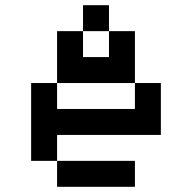

<svg xmlns="http://www.w3.org/2000/svg" viewBox="-20 -720 740 740"><path d="M400 -700H300V-600H400ZM100 -100H200V-200H600V-400H500V-300H200V-400H100ZM200 0H500V-100H200ZM200 -400H500V-600H400V-500H300V-600H200Z"/></svg>

Font: FT88
Style: Regular
Weight: 400
Designer: Ange Degheest & Mandy Elbé
Foundry: Velvetyne Type Foundry
Version: Version 1.000;FEAKit 1.0